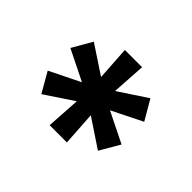

<svg xmlns="http://www.w3.org/2000/svg" viewBox="-90 -714 719 719"><g transform="rotate(45 269.5 -354.0)"><path d="M223.7 -154.3 232.3 -289.6 119.5 -214.5 74.1 -293.7 195.6 -353.5 74.1 -413.7 119.5 -492.5 232.3 -418 223.7 -552.7H315L306.4 -418L419.2 -492.5L465.2 -413.7L344.1 -353.5L465.2 -293.7L419.2 -214.5L306.4 -289.6L315 -154.3Z"/></g></svg>

Font: WEMIX Pretendard Variable
Style: Regular
Weight: 400
Designer: Base glyphs from Inter by Rasmus Andersson; Hangeul glyphs from Noto Sans CJK(Source Han Sans) by Jang Soo-young and Kan
Foundry: Kil Hyung-jin
Version: Version 1.000;Glyphs 3.2 (3208)